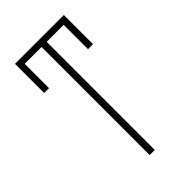

<svg xmlns="http://www.w3.org/2000/svg" viewBox="-217 -778 850 850"><g transform="rotate(-45 207.5 -353.5)"><path d="M360.4 -524.4H329.1V-676.8H222.7V0H190.4V-676.8H85V-524.4H54.7V-707H360.4Z"/></g></svg>

Font: Pretendard Std Thin
Style: Regular
Weight: 100
Designer: Base glyphs from Inter by Rasmus Andersson; Hangeul glyphs from Noto Sans CJK(Source Han Sans) by Jang Soo-young and Kan
Foundry: Kil Hyung-jin
Version: Version 1.309